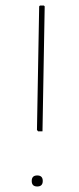

<svg xmlns="http://www.w3.org/2000/svg" viewBox="-20 -674 287 696"><path d="M139 -654 142 -651 134 -198H118L114 -203L122 -651L125 -654ZM95 -18Q95 -38 115 -38Q135 -38 135 -18Q135 2 115 2Q95 2 95 -18Z"/></svg>

Font: Alegreya Sans SC Thin
Style: Regular
Weight: 100
Designer: Juan Pablo del Peral
Foundry: Huerta Tipografica
Version: Version 2.007